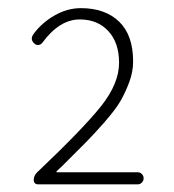

<svg xmlns="http://www.w3.org/2000/svg" viewBox="-20 -913 436 481"><path d="M75.2 -451.2Q70.3 -451.2 67.4 -454.1Q64.5 -457 64.5 -461.9Q64.5 -472.7 72.3 -480.5Q189.5 -591.8 233.9 -647.9Q278.3 -704.1 278.3 -755.9Q278.3 -805.7 251.5 -835Q224.6 -864.3 179.7 -864.3Q128.9 -864.3 85.9 -805.7Q82 -800.8 76.2 -800.3Q70.3 -799.8 66.4 -803.7Q59.6 -809.6 59.6 -816.4Q59.6 -821.3 63.5 -827.1Q84 -855.5 116.2 -874Q148.4 -892.6 182.6 -892.6Q243.2 -892.6 278.3 -858.9Q313.5 -825.2 313.5 -758.8Q313.5 -733.4 303.7 -707Q293.9 -680.7 281.7 -659.7Q269.5 -638.7 242.2 -607.4Q214.8 -576.2 195.3 -556.6Q175.8 -537.1 134.8 -496.1Q126 -488.3 122.1 -484.4Q121.1 -483.4 121.6 -482.4Q122.1 -481.4 123 -481.4H325.2Q331.1 -481.4 335.4 -477.1Q339.8 -472.7 339.8 -466.3Q339.8 -460 335.4 -455.6Q331.1 -451.2 325.2 -451.2Z"/></svg>

Font: Gen Jyuu Gothic ExtraLight
Style: Regular
Weight: 100
Designer: [Source Han Sans]
Ryoko NISHIZUKA  (kana & ideographs); Paul D. Hunt (Latin, Greek & Cyrillic); Wenlong ZHANG  (bopomofo
Version: Version 1.002.20150607